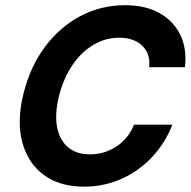

<svg xmlns="http://www.w3.org/2000/svg" viewBox="-20 -705 733 738"><path d="M303.3 12.5Q209.2 12.5 147.9 -32.9Q86.7 -78.3 65.4 -159.2Q44.2 -240 70 -344.2Q95.8 -448.3 152.9 -525Q210 -601.7 289.2 -643.3Q368.3 -685 460.8 -685Q538.3 -685 592.5 -655Q646.7 -625 672.9 -571.2Q699.2 -517.5 690.8 -446.7H553.3Q559.2 -497.5 527.1 -528.8Q495 -560 438.3 -560Q385 -560 338.8 -532.5Q292.5 -505 258.3 -454.6Q224.2 -404.2 206.7 -335.8Q190 -268.3 199.2 -217.9Q208.3 -167.5 240.8 -139.6Q273.3 -111.7 325.8 -111.7Q382.5 -111.7 428.8 -142.9Q475 -174.2 495 -225.8H642.5Q614.2 -153.3 562.9 -99.6Q511.7 -45.8 445 -16.7Q378.3 12.5 303.3 12.5Z"/></svg>

Font: Funnel Sans
Style: Bold Italic
Weight: 700
Italic angle: -14.036°
Designer: NORD ID, Kristian Moeller
Foundry: Dicotype
Version: Version 1.000